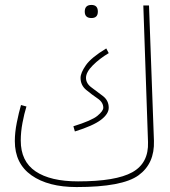

<svg xmlns="http://www.w3.org/2000/svg" viewBox="-20 -736 688 777"><path d="M376 -689Q376 -716 350 -716Q323 -716 323 -689Q323 -663 350 -663Q376 -663 376 -689ZM420 -300Q420 -329 397 -347Q374 -365 351 -381.5Q328 -398 328 -421Q328 -444 355.5 -471.5Q383 -499 420 -521L410 -540Q349 -503 327.5 -472Q306 -441 306 -421Q306 -391 329 -372Q352 -353 375 -337.5Q398 -322 398 -300Q398 -287 374.5 -267.5Q351 -248 277 -225L283 -204Q357 -227 388.5 -251Q420 -275 420 -300ZM290 21Q475 21 540.5 -26.5Q606 -74 603 -166L583 -714H560L579 -161Q582 -76 515.5 -39Q449 -2 296 -2Q184 -2 124 -42.5Q64 -83 64 -167Q64 -202 71 -239Q78 -276 87 -305L65 -311Q56 -280 48 -240Q40 -200 40 -165Q40 -74 107.5 -26.5Q175 21 290 21Z"/></svg>

Font: Noto Sans Arabic Condensed Thin
Style: Regular
Weight: 250
Width: 3
Designer: Nadine Chahine
Foundry: Monotype Imaging Inc.
Version: 1.001